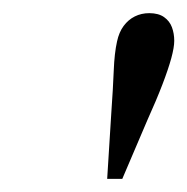

<svg xmlns="http://www.w3.org/2000/svg" viewBox="-20 -770 285 292"><path d="M143 -498 149 -594Q152 -637 153 -663Q154 -689 158 -707Q161 -721 168 -730.5Q175 -740 185 -745Q195 -750 207 -750Q221 -750 229.5 -744Q238 -738 241.5 -728.5Q245 -719 245 -708Q245 -698 240.5 -681.5Q236 -665 227 -641.5Q218 -618 204 -587L166 -498Z"/></svg>

Font: Instrument Sans Condensed
Style: Italic
Weight: 400
Width: 3
Italic angle: -13°
Designer: Rodrigo Fuenzalida
Foundry: fragTYPE
Version: Version 1.000;gftools[0.9.28]